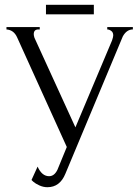

<svg xmlns="http://www.w3.org/2000/svg" viewBox="-20 -773 584 802"><path d="M7 -650V-660H146V-650H140Q121 -650 121 -630Q121 -624 124 -615L295 -241L448 -604Q453 -619 453 -625Q453 -638 444.5 -644Q436 -650 428 -650V-660H535V-650Q509 -650 493 -621L253 -47Q230 9 178 9Q161 9 144.5 1.5Q128 -6 119 -14Q110 -22 112 -22L137 -77Q155 -37 185 -37Q207 -37 220 -64L259 -159L51 -618Q37 -648 7 -650ZM172 -713V-753H372V-713Z"/></svg>

Font: Forum
Style: Regular
Weight: 400
Designer: Denis Masharov
Foundry: Denis Masharov
Version: Version 1.000